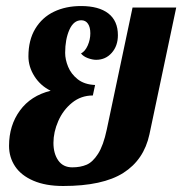

<svg xmlns="http://www.w3.org/2000/svg" viewBox="-20 -600 601 633"><path d="M9.8 -119.1Q9.8 -186.5 45.7 -235.6Q81.5 -284.7 147 -300.8Q113.3 -317.4 93.5 -348.6Q73.7 -379.9 73.7 -414.1Q73.7 -467.8 96.2 -505.1Q118.7 -542.5 157.7 -561.3Q196.8 -580.1 247.1 -580.1Q305.7 -580.1 337.2 -555.7Q368.7 -531.2 368.7 -483.9Q368.7 -448.7 348.4 -425.8Q328.1 -402.8 296.9 -402.8Q284.7 -402.8 269.5 -408.4Q254.4 -414.1 247.1 -423.8Q260.7 -430.7 269.3 -450.2Q277.8 -469.7 277.8 -490.2Q277.8 -510.3 270 -521.7Q262.2 -533.2 248 -533.2Q222.7 -533.2 208.7 -501.7Q194.8 -470.2 194.8 -425.8Q194.8 -403.8 204.6 -379.9Q214.4 -356 236.3 -338.6Q258.3 -321.3 293.5 -319.8L286.1 -285.2Q247.1 -285.2 217.5 -261.2Q188 -237.3 172.1 -200.9Q156.2 -164.6 156.2 -128.9Q156.2 -93.8 172.1 -71Q188 -48.3 218.3 -48.3Q245.1 -48.3 265.4 -56.9Q285.6 -65.4 303.2 -92.8Q320.8 -120.1 332 -172.9L417 -575.2H561L472.7 -157.2Q454.6 -73.2 386.7 -30Q318.8 13.2 188 13.2Q130.4 13.2 90.1 -4.2Q49.8 -21.5 29.8 -51.5Q9.8 -81.5 9.8 -119.1Z"/></svg>

Font: Pattaya
Style: Regular
Weight: 400
Designer: Pablo Impallari / Thai characters Designed by Thanarat Vachiruckul and Suppakit Chalermlarp
Foundry: Pablo Impallari
Version: Version 2.001